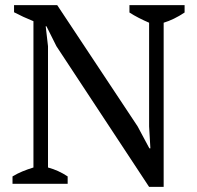

<svg xmlns="http://www.w3.org/2000/svg" viewBox="-20 -720 772 752"><path d="M487 -700H703V-671Q661 -643 621 -631V12H564L201 -539L162 -617H159L168 -539V-64Q209 -53 245 -29V0H29V-29Q47 -40 67.5 -48.5Q88 -57 111 -64V-637Q91 -645 71.5 -654Q52 -663 35 -672V-700H204L519 -225L565 -139H569L564 -225V-631Q543 -640 523.5 -650Q504 -660 487 -671Z"/></svg>

Font: PT Serif
Style: Regular
Weight: 400
Designer: A.Korolkova, O.Umpeleva, V.Yefimov
Foundry: ParaType Ltd
Version: Version 1.000W OFL; ttfautohint (v1.6)